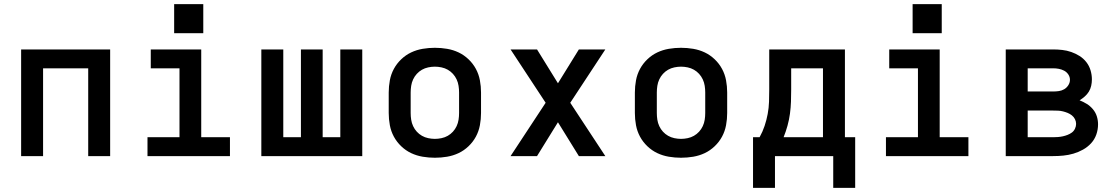

<svg xmlns="http://www.w3.org/2000/svg" viewBox="-20 -761 5440 936"><path d="M83 0V-520H517V0H410V-428H190V0Z M699 0V-92H855V-428H715V-520H961V-92H1101V0ZM829 -599V-741H971V-599Z M1254 0V-520H1361V-92H1447V-520H1553V-92H1639V-520H1746V0Z M2100 8Q2070 8 2040.5 3Q2011 -2 1984.5 -14.5Q1958 -27 1936 -48Q1914 -69 1900 -95Q1886 -121 1880.5 -150.5Q1875 -180 1875 -210V-310Q1875 -340 1880.5 -369.5Q1886 -399 1900 -425Q1914 -451 1936 -472Q1958 -493 1984.5 -505.5Q2011 -518 2040.5 -523Q2070 -528 2100 -528Q2130 -528 2159.5 -523Q2189 -518 2215.5 -505.5Q2242 -493 2264 -472Q2286 -451 2300 -425Q2314 -399 2319.5 -369.5Q2325 -340 2325 -310V-210Q2325 -180 2319.5 -150.5Q2314 -121 2300 -95Q2286 -69 2264 -48Q2242 -27 2215.5 -14.5Q2189 -2 2159.5 3Q2130 8 2100 8ZM2100 -84Q2116 -84 2132.5 -87.5Q2149 -91 2163 -99Q2177 -107 2188 -119Q2199 -131 2206 -146Q2213 -161 2215.5 -177.5Q2218 -194 2218 -210V-310Q2218 -326 2215.5 -342.5Q2213 -359 2206 -374Q2199 -389 2188 -401Q2177 -413 2163 -421Q2149 -429 2132.5 -432.5Q2116 -436 2100 -436Q2084 -436 2067.5 -432.5Q2051 -429 2037 -421Q2023 -413 2012 -401Q2001 -389 1994 -374Q1987 -359 1984.5 -342.5Q1982 -326 1982 -310V-210Q1982 -194 1984.5 -177.5Q1987 -161 1994 -146Q2001 -131 2012 -119Q2023 -107 2037 -99Q2051 -91 2067.5 -87.5Q2084 -84 2100 -84Z M2469 0 2640 -260 2469 -520H2598L2700 -355L2802 -520H2931L2760 -260L2931 0H2802L2700 -165L2598 0Z M3300 8Q3270 8 3240.5 3Q3211 -2 3184.5 -14.5Q3158 -27 3136 -48Q3114 -69 3100 -95Q3086 -121 3080.5 -150.5Q3075 -180 3075 -210V-310Q3075 -340 3080.5 -369.5Q3086 -399 3100 -425Q3114 -451 3136 -472Q3158 -493 3184.5 -505.5Q3211 -518 3240.5 -523Q3270 -528 3300 -528Q3330 -528 3359.5 -523Q3389 -518 3415.5 -505.5Q3442 -493 3464 -472Q3486 -451 3500 -425Q3514 -399 3519.5 -369.5Q3525 -340 3525 -310V-210Q3525 -180 3519.5 -150.5Q3514 -121 3500 -95Q3486 -69 3464 -48Q3442 -27 3415.5 -14.5Q3389 -2 3359.5 3Q3330 8 3300 8ZM3300 -84Q3316 -84 3332.5 -87.5Q3349 -91 3363 -99Q3377 -107 3388 -119Q3399 -131 3406 -146Q3413 -161 3415.5 -177.5Q3418 -194 3418 -210V-310Q3418 -326 3415.5 -342.5Q3413 -359 3406 -374Q3399 -389 3388 -401Q3377 -413 3363 -421Q3349 -429 3332.5 -432.5Q3316 -436 3300 -436Q3284 -436 3267.5 -432.5Q3251 -429 3237 -421Q3223 -413 3212 -401Q3201 -389 3194 -374Q3187 -359 3184.5 -342.5Q3182 -326 3182 -310V-210Q3182 -194 3184.5 -177.5Q3187 -161 3194 -146Q3201 -131 3212 -119Q3223 -107 3237 -99Q3251 -91 3267.5 -87.5Q3284 -84 3300 -84Z M3651 155V-92H3683Q3698 -119 3707.5 -147.5Q3717 -176 3722.5 -205.5Q3728 -235 3729 -265Q3730 -295 3730 -325V-520H4099V-92H4149V155H4042V0H3758V155ZM3992 -92V-428H3837V-325Q3837 -295 3836 -265.5Q3835 -236 3831 -206.5Q3827 -177 3819 -148Q3811 -119 3800 -92Z M4299 0V-92H4455V-428H4315V-520H4561V-92H4701V0ZM4429 -599V-741H4571V-599Z M4883 0V-520H5114Q5136 -520 5158.5 -517.5Q5181 -515 5202.5 -507.5Q5224 -500 5243 -488Q5262 -476 5276 -458Q5290 -440 5296.5 -418Q5303 -396 5303 -374Q5303 -358 5299.5 -342.5Q5296 -327 5288 -314Q5280 -301 5268 -290.5Q5256 -280 5243 -272Q5261 -265 5278 -254.5Q5295 -244 5308 -228.5Q5321 -213 5327 -194Q5333 -175 5333 -155Q5333 -129 5324.5 -105Q5316 -81 5299 -62.5Q5282 -44 5259.5 -31.5Q5237 -19 5213 -12Q5189 -5 5164 -2.5Q5139 0 5114 0ZM5114 -315Q5128 -315 5142 -317Q5156 -319 5168 -326Q5180 -333 5188 -345.5Q5196 -358 5196 -372Q5196 -386 5188 -398Q5180 -410 5167.5 -416.5Q5155 -423 5141.5 -425.5Q5128 -428 5114 -428H4990V-315ZM5114 -92Q5126 -92 5138 -93Q5150 -94 5161.5 -96.5Q5173 -99 5184.5 -103.5Q5196 -108 5205.5 -115Q5215 -122 5220.5 -133.5Q5226 -145 5226 -157Q5226 -169 5220.5 -180Q5215 -191 5205.5 -198.5Q5196 -206 5185 -210.5Q5174 -215 5162 -218Q5150 -221 5138 -221.5Q5126 -222 5114 -222H4990V-92Z"/></svg>

Font: Iosevka SS04 Semibold Extended
Style: Regular
Weight: 600
Width: 7
Monospace: yes
Designer: Belleve Invis
Foundry: Belleve Invis
Version: Version 19.0.0; ttfautohint (v1.8.4)